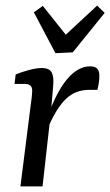

<svg xmlns="http://www.w3.org/2000/svg" viewBox="-20 -666 394 686"><path d="M53 0 89 -285Q91 -297 93 -315Q95 -333 95 -343Q95 -355 88 -360.5Q81 -366 71 -366H32L36 -400Q55 -408 82.5 -415.5Q110 -423 129 -423Q157 -423 165 -406.5Q173 -390 170 -360L163 -276L132 0ZM149 -246Q182 -339 220.5 -384Q259 -429 302 -429Q319 -429 327 -421Q335 -413 335 -395Q335 -382 333 -369.5Q331 -357 328 -345H299Q250 -345 216.5 -313.5Q183 -282 153 -213ZM354 -620 240 -479 178 -476 101 -622 133 -645 215 -542 327 -646Z"/></svg>

Font: Yrsa
Style: Italic
Weight: 400
Italic angle: -7.10001°
Designer: Anna Giedrys (Yrsa+Rasa design), David Brezina (Yrsa art-direction, Rasa art-direction, design)
Foundry: Rosetta Type Foundry
Version: Version 2.004